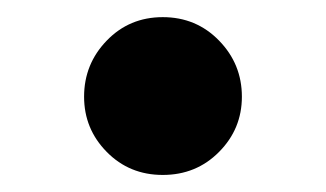

<svg xmlns="http://www.w3.org/2000/svg" viewBox="-20 -187 380 224"><path d="M169.9 17.1Q130.9 17.1 104.5 -9.8Q78.1 -36.6 78.1 -74.2Q78.1 -112.3 104.5 -139.6Q130.9 -167 169.9 -167Q209 -167 235.6 -139.6Q262.2 -112.3 262.2 -74.2Q262.2 -36.6 235.6 -9.8Q209 17.1 169.9 17.1Z"/></svg>

Font: Source Han Serif TW Heavy
Style: Regular
Weight: 900
Designer: Ryoko NISHIZUKA Ë•øÂ°öÊ∂ºÂ≠ê (kana & ideographs); Frank Grie√ühammer (Latin, Greek & Cyrillic); Wenlong ZHANG Âº†ÊñáÈæô 
Foundry: Adobe
Version: Version 2.003;hotconv 1.1.1;makeotfexe 2.6.0